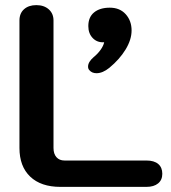

<svg xmlns="http://www.w3.org/2000/svg" viewBox="-20 -730 668 750"><path d="M56 -152V-650Q56 -678 74 -694Q92 -710 122 -710Q152 -710 170.5 -693.5Q189 -677 189 -650V-152Q189 -129 200.5 -116Q212 -103 232 -103H552Q582 -103 598 -89.5Q614 -76 614 -51Q614 -27 597.5 -13.5Q581 0 552 0H216Q140 0 98 -40Q56 -80 56 -152ZM324 -470Q324 -488 346 -507Q362 -520 373 -535.5Q384 -551 387 -565Q360 -563 342.5 -581Q325 -599 325 -628Q325 -663 347.5 -681.5Q370 -700 409 -700Q448 -700 471 -674.5Q494 -649 494 -611Q494 -575 470.5 -536.5Q447 -498 407 -465Q381 -444 357 -444Q339 -444 329 -456Q324 -461 324 -470Z"/></svg>

Font: Kodchasan
Style: Bold
Weight: 700
Designer: Katatrad Aksorn Co.,Ltd.
Foundry: Cadson Demak Co.,Ltd.
Version: Version 1.000; ttfautohint (v1.6)